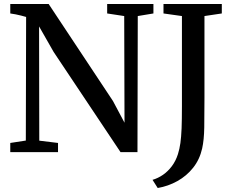

<svg xmlns="http://www.w3.org/2000/svg" viewBox="-20 -763 1169 963"><path d="M31.5 0V-46L109.5 -58L111 -678Q99.5 -681.5 86 -684.8Q72.5 -688 58.8 -691Q45 -694 31.5 -695.5V-743H224L546.5 -256.5L604.5 -147.5L603 -682.5L517.5 -695.5V-743H749.5V-695.5L671 -682.5L669.5 0H584.5L249 -502.5L176 -630.5L177 -57.5L271 -46V0ZM745 139Q772.5 131 797.5 113.8Q822.5 96.5 842 70.5Q861.5 44.5 872.5 10Q880.5 -15.5 884.8 -45.5Q889 -75.5 890.8 -119.2Q892.5 -163 892.5 -230V-682.5L800 -695.5V-743H1092.5V-695.5L1005.5 -682.5V-271.5Q1005.5 -187.5 1004.5 -124.2Q1003.5 -61 994 -18.5Q981.5 37 948.8 78.2Q916 119.5 869.8 145.2Q823.5 171 771 180Z"/></svg>

Font: Merriweather 36pt Medium
Style: Regular
Weight: 500
Version: Version 2.100